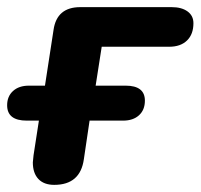

<svg xmlns="http://www.w3.org/2000/svg" viewBox="-28 -510 562 538"><path d="M64 -55Q65 -65 66 -75L81 -172H47Q-8 -172 -8 -215Q-8 -240 8.5 -255Q25 -270 53 -270H98L122 -426Q131 -490 197 -490H453Q481 -490 497.5 -478Q514 -466 514 -445Q514 -414 496 -396.5Q478 -379 446 -379H257L240 -270H324Q378 -270 378 -228Q378 -202 361.5 -187Q345 -172 317 -172H223L207 -64Q197 8 124 8Q95 8 79.5 -8.5Q64 -25 64 -55Z"/></svg>

Font: SN Pro Bold
Style: Bold Italic
Weight: 700
Italic angle: -9°
Designer: Tobias Whetton
Foundry: Supernotes
Version: Version 1.003